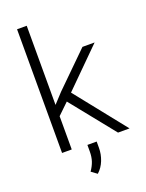

<svg xmlns="http://www.w3.org/2000/svg" viewBox="-170 -831 830 1094"><g transform="rotate(-20 245.0 -284.5)"><path d="M201.7 -266.1 134.8 -201.7V0H76.2V-750H134.8V-270L189.9 -329.6L392.1 -528.3H465.8L241.7 -305.7L485.4 0H415.5ZM283.7 44.4Q283.7 83 269.3 119.6Q254.9 156.2 227.1 181.2L192.4 155.8Q210.4 129.9 219 104.2Q227.5 78.6 227.5 45.9V6.3H283.7Z"/></g></svg>

Font: Melbourne
Style: Light
Weight: 300
Designer: Google
Version: Version 2.000980; 2014